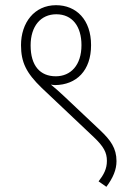

<svg xmlns="http://www.w3.org/2000/svg" viewBox="-20 -652 493 740"><path d="M61 -478C61 -412 81 -371 141 -313L341 -124C380 -87 392 -64 392 -32C392 -1 380 21 360 47L390 68C416 33 429 2 429 -31C429 -81 406 -112 366 -150L225 -283C208 -299 191 -314 176 -326C182 -325 188 -324 192 -324C275 -325 331 -380 331 -478C331 -576 274 -632 196 -632C112 -632 61 -564 61 -478ZM98 -477C98 -551 137 -597 197 -597C259 -597 294 -550 294 -478C294 -400 252 -358 195 -358C135 -358 98 -398 98 -477Z"/></svg>

Font: Noto Sans Condensed ExtraLight
Style: Regular
Weight: 200
Width: 3
Designer: Monotype Design Team
Foundry: Monotype Imaging Inc.
Version: Version 2.013